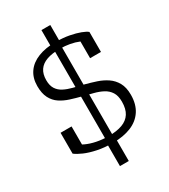

<svg xmlns="http://www.w3.org/2000/svg" viewBox="-225 -908 1009 1148"><g transform="rotate(-30 280.0 -334.5)"><path d="M254 -804H315V-682L309 -670V-39L315 -27V135H254V-28L260 -38V-670L254 -682ZM286 -54Q342 -54 380 -68Q418 -82 437.5 -112.5Q457 -143 457 -193Q457 -234 441 -259Q425 -284 397.5 -298.5Q370 -313 336 -321.5Q302 -330 267 -339Q228 -349 192 -360.5Q156 -372 127.5 -391Q99 -410 82 -442.5Q65 -475 65 -526Q65 -582 92.5 -621Q120 -660 171 -680Q222 -700 291 -700Q343 -700 384.5 -692Q426 -684 455 -673Q484 -662 497 -651V-513H422V-642Q431 -642 438.5 -638Q446 -634 451.5 -628Q457 -622 459.5 -616Q462 -610 461 -605Q446 -618 420 -629Q394 -640 361.5 -646Q329 -652 293 -652Q239 -652 202.5 -639Q166 -626 147.5 -599Q129 -572 129 -530Q129 -493 143.5 -470Q158 -447 184 -433.5Q210 -420 243.5 -411.5Q277 -403 315 -394Q353 -384 389.5 -372Q426 -360 456.5 -339.5Q487 -319 505.5 -286Q524 -253 524 -202Q524 -137 495 -93Q466 -49 413 -27.5Q360 -6 288 -6Q230 -6 182 -16Q134 -26 99.5 -41Q65 -56 46 -71V-215H122V-78Q113 -80 105 -85Q97 -90 91.5 -96.5Q86 -103 84 -109Q82 -115 84 -118Q103 -99 133.5 -84.5Q164 -70 203.5 -62Q243 -54 286 -54Z"/></g></svg>

Font: Roboto Serif 20pt Light
Style: Regular
Weight: 300
Version: Version 1.008